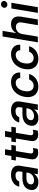

<svg xmlns="http://www.w3.org/2000/svg" viewBox="1553 -2353 812 3958"><g transform="rotate(-90 1959.0 -374.0)"><path d="M179.7 11.4C267.8 11.4 326 -31.6 354.4 -74.6H358.7L345.9 0H459.5L520.2 -363.6C545.5 -515.3 430.4 -552.6 335.2 -552.6C228.7 -552.6 120 -508.2 88.1 -382.8H198.9C212 -430.8 256 -460.2 322.8 -460.2C386.7 -460.2 412.6 -426.1 403.8 -369.7L395.2 -317.8H260.7C151.6 -317.8 44 -277 23.1 -153.4C5.7 -46.5 76 11.4 179.7 11.4ZM137.8 -154.1C146 -207.4 196 -235.4 262.8 -235.4H382.5L375.4 -196C363.6 -132.8 305 -78.1 222.3 -78.1C165.1 -78.1 129.3 -104.4 137.8 -154.1Z M949.9 -545.5H839.8L861.5 -676.1H744L722.3 -545.5H644.2L628.9 -453.1H707L655.5 -140.6C638.1 -39.8 704.2 9.2 795.5 7.5C830.3 6.7 855.5 0 870.4 -4.6L887.8 -103.3C862.9 -96.6 843.4 -94.1 827.1 -94.1C793.3 -94.1 766.3 -105.5 775.9 -161.9L824.2 -453.1H934.7Z M1326 -545.5H1215.9L1237.6 -676.1H1120L1098.4 -545.5H1020.2L1005 -453.1H1083.1L1031.6 -140.6C1014.2 -39.8 1080.3 9.2 1171.5 7.5C1206.3 6.7 1231.5 0 1246.4 -4.6L1263.8 -103.3C1239 -96.6 1219.5 -94.1 1203.1 -94.1C1169.4 -94.1 1142.4 -105.5 1152 -161.9L1200.3 -453.1H1310.7Z M1503.9 11.4C1592 11.4 1650.2 -31.6 1678.6 -74.6H1682.9L1670.1 0H1783.7L1844.5 -363.6C1869.7 -515.3 1754.6 -552.6 1659.4 -552.6C1552.9 -552.6 1444.2 -508.2 1412.3 -382.8H1523.1C1536.2 -430.8 1580.3 -460.2 1647 -460.2C1710.9 -460.2 1736.9 -426.1 1728 -369.7L1719.5 -317.8H1584.9C1475.9 -317.8 1368.3 -277 1347.3 -153.4C1329.9 -46.5 1400.2 11.4 1503.9 11.4ZM1462 -154.1C1470.2 -207.4 1520.2 -235.4 1587 -235.4H1706.7L1699.6 -196C1687.9 -132.8 1629.3 -78.1 1546.5 -78.1C1489.3 -78.1 1453.5 -104.4 1462 -154.1Z M2152 11C2284.8 11 2382.5 -68.5 2412.6 -179.7H2299.7C2277.3 -120.7 2227.6 -86.6 2169 -86.6C2083.8 -86.6 2040.5 -157.3 2059.7 -272.7C2077.8 -386 2146 -456 2230.5 -456C2294.7 -456 2327.8 -414.8 2329.5 -362.9H2442.8C2451.3 -477.3 2373.2 -552.6 2244.7 -552.6C2087.7 -552.6 1967.7 -436.8 1941.1 -270.2C1913.4 -105.8 1991.1 11 2152 11Z M2724.8 11C2857.6 11 2955.3 -68.5 2985.4 -179.7H2872.5C2850.1 -120.7 2800.4 -86.6 2741.8 -86.6C2656.6 -86.6 2613.3 -157.3 2632.5 -272.7C2650.6 -386 2718.8 -456 2803.3 -456C2867.5 -456 2900.6 -414.8 2902.3 -362.9H3015.6C3024.1 -477.3 2946 -552.6 2817.5 -552.6C2660.5 -552.6 2540.5 -436.8 2513.8 -270.2C2486.2 -105.8 2563.9 11 2724.8 11Z M3236.2 -321.7C3250.7 -404.5 3310.4 -452.1 3382.5 -452.1C3452.1 -452.1 3486.9 -407.7 3474.4 -330.6L3419 0H3536.6L3594.8 -346.9C3616.8 -481.2 3553.6 -552.6 3441.8 -552.6C3356.5 -552.6 3297.9 -515.3 3263.5 -454.5H3256.7L3301.5 -727.3H3186.1L3065.3 0H3182.9Z M3672.6 0H3790.1L3881 -545.5H3763.5ZM3776.3 -693.9C3773.8 -657.3 3804 -627.1 3843 -627.1C3881.7 -627.1 3915.5 -657.3 3918 -693.9C3920.1 -730.5 3890.6 -760.3 3851.6 -760.3C3812.9 -760.3 3779.1 -730.5 3776.3 -693.9Z"/></g></svg>

Font: Magic Ui Pro Semi Bold
Style: Italic
Weight: 600
Italic angle: -9.39999°
Designer: Stefan Endress, Andreas Faust
Version: Version 1.000;FEAKit 1.0